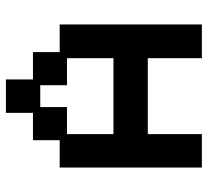

<svg xmlns="http://www.w3.org/2000/svg" viewBox="-46 -626 685 632"><g transform="rotate(-90 296.0 -310.5)"><path d="M60 12V-456H150V-544H240V-633H350V-544H440V-456H531V12H420V-166H170V12ZM170 -279H420V-432H331V-520H259V-432H170Z"/></g></svg>

Font: Pixelify Sans Medium
Style: Regular
Weight: 500
Designer: Stefie Justprince
Foundry: Typecalism Foundryline
Version: Version 1.000;February 13, 2025;FontCreator 15.0.0.3015 64-b